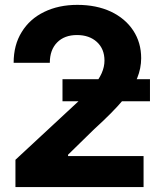

<svg xmlns="http://www.w3.org/2000/svg" viewBox="-20 -757 637 777"><path d="M561 0H42.5V-110.4L301.3 -350.6Q331.5 -379.4 356.9 -408.2Q402.8 -460.9 402.8 -511.7Q402.8 -559.1 372.1 -587.2Q341.3 -615.2 291.5 -615.2Q240.7 -615.2 211.2 -585.2Q181.6 -555.2 181.6 -502.9H35.2Q35.2 -575.2 67.9 -627.4Q100.1 -680.2 158.7 -708.7Q217.3 -737.3 293 -737.3Q370.1 -737.3 428.7 -710Q487.3 -682.1 519.3 -633.3Q551.3 -584.5 551.3 -521.5Q551.3 -480.5 535.2 -440.9Q519 -400.9 477.5 -351.6Q436 -302.2 361.8 -234.9L255.4 -130.9V-125.5H561ZM586.9 -347.2H232.9V-436.5H586.9Z"/></svg>

Font: Inter Tight Stencil
Style: Bold
Weight: 700
Designer: Rasmus Andersson
Foundry: rsms
Version: Version 3.004;Glyphs 3.1.2 (3151)